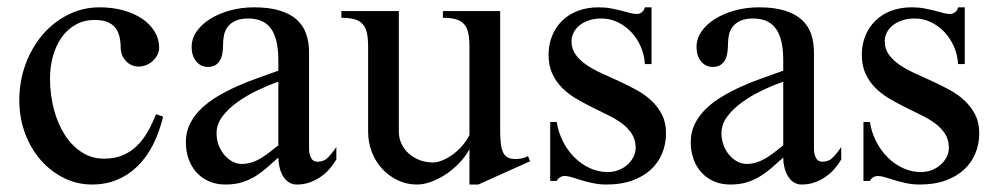

<svg xmlns="http://www.w3.org/2000/svg" viewBox="-20 -489 2702 519"><path d="M229 9.8Q188 9.8 152.3 -8.1Q116.7 -25.9 89.8 -56.6Q63 -87.4 47.6 -128.9Q32.2 -170.4 32.2 -217.8Q32.2 -270 49.3 -315.9Q66.4 -361.8 95.7 -395.8Q125 -429.7 164.6 -449.5Q204.1 -469.2 249 -469.2Q284.2 -469.2 313.7 -460.9Q343.3 -452.6 364.7 -438Q386.2 -423.3 398.2 -403.3Q410.2 -383.3 410.2 -359.9Q410.2 -349.6 405.3 -340.3Q400.4 -331.1 392.6 -324Q384.8 -316.9 375 -313Q365.2 -309.1 355 -309.1Q343.8 -309.1 334.7 -313.5Q325.7 -317.9 319.3 -325.2Q313 -332.5 309.6 -341.6Q306.2 -350.6 306.2 -359.9Q306.2 -376 303 -389.6Q299.8 -403.3 292 -413.6Q284.2 -423.8 270.5 -429.4Q256.8 -435.1 235.8 -435.1Q207.5 -435.1 185.1 -422.6Q162.6 -410.2 147.2 -388.7Q131.8 -367.2 123.5 -338.4Q115.2 -309.6 115.2 -276.9Q115.2 -232.9 125.7 -193.4Q136.2 -153.8 155.3 -124.3Q174.3 -94.7 201.2 -77.4Q228 -60.1 261.2 -60.1Q290.5 -60.1 312.5 -69.6Q334.5 -79.1 351.1 -95.7Q367.7 -112.3 379.9 -134Q392.1 -155.8 401.9 -180.2L420.9 -173.8Q410.6 -130.4 392.8 -96.2Q375 -62 350.6 -38.6Q326.2 -15.1 295.7 -2.7Q265.1 9.8 229 9.8Z M815.4 -86.9Q815.4 -72.8 820.8 -62.3Q826.2 -51.8 838.4 -51.8Q855.5 -51.8 866.9 -63.5Q878.4 -75.2 889.2 -91.8V-58.1Q881.3 -44.4 870.6 -32.2Q859.9 -20 846.4 -10.7Q833 -1.5 816.9 4.2Q800.8 9.8 782.2 9.8Q769 9.8 759.5 2.9Q750 -3.9 744.1 -14.4Q738.3 -24.9 735.4 -37.8Q732.4 -50.8 732.4 -63Q717.8 -50.3 703.6 -37.6Q689.5 -24.9 672.9 -14.2Q656.2 -3.4 636 3.2Q615.7 9.8 589.4 9.8Q564.5 9.8 544.7 1Q524.9 -7.8 511 -23.2Q497.1 -38.6 489.7 -59.6Q482.4 -80.6 482.4 -105Q482.4 -131.8 493.4 -154.1Q504.4 -176.3 523.2 -194.6Q542 -212.9 566.9 -227.8Q591.8 -242.7 619.4 -255.1Q647 -267.6 676 -277.8Q705.1 -288.1 732.4 -297.9V-326.2Q732.4 -357.4 726.8 -379.2Q721.2 -400.9 710.7 -414.1Q700.2 -427.2 685.1 -433.1Q669.9 -439 651.4 -439Q630.4 -439 616.9 -432.9Q603.5 -426.8 595.9 -417Q588.4 -407.2 585.7 -394.8Q583 -382.3 583 -369.1Q583 -356.9 581.3 -345.9Q579.6 -335 575 -326.4Q570.3 -317.9 562.3 -313Q554.2 -308.1 542 -308.1Q522.5 -308.1 510.3 -323.2Q498 -338.4 498 -361.8Q498 -384.8 511.7 -404.3Q525.4 -423.8 548.6 -438.2Q571.8 -452.6 602.3 -460.9Q632.8 -469.2 667 -469.2Q708 -469.2 736.3 -460.4Q764.6 -451.7 782.2 -435.8Q799.8 -419.9 807.6 -397.5Q815.4 -375 815.4 -347.2ZM732.4 -268.1Q705.6 -258.8 676.3 -244.9Q647 -231 622.3 -213.4Q597.7 -195.8 581.5 -174.6Q565.4 -153.3 565.4 -128.9Q565.4 -111.8 571 -96.9Q576.7 -82 586.2 -70.6Q595.7 -59.1 607.9 -52.5Q620.1 -45.9 633.3 -45.9Q647 -45.9 659.7 -49.8Q672.4 -53.7 684.3 -60.8Q696.3 -67.9 708 -76.9Q719.7 -85.9 732.4 -96.2Z M1058.1 -459V-132.8Q1058.1 -115.7 1065.2 -100.6Q1072.3 -85.4 1084.7 -74.2Q1097.2 -63 1114 -56.4Q1130.9 -49.8 1149.9 -49.8Q1162.1 -49.8 1176.3 -55.7Q1190.4 -61.5 1204.1 -71.5Q1217.8 -81.5 1229.5 -95Q1241.2 -108.4 1249 -124V-361.8Q1249 -384.3 1245.8 -399.4Q1242.7 -414.6 1234.4 -423.8Q1226.1 -433.1 1212.2 -437Q1198.2 -440.9 1177.2 -440.9V-459H1332V-136.2Q1332 -114.3 1334 -99.4Q1335.9 -84.5 1340.8 -75.4Q1345.7 -66.4 1353.8 -62.7Q1361.8 -59.1 1374 -59.1Q1381.3 -59.1 1390.1 -60.8Q1398.9 -62.5 1407.2 -66.9L1413.1 -53.2L1272.9 9.8H1249V-85.9Q1238.3 -65.9 1221.7 -48.6Q1205.1 -31.2 1185.8 -18.3Q1166.5 -5.4 1146 2.2Q1125.5 9.8 1106.9 9.8Q1079.6 9.8 1055.7 -1.5Q1031.7 -12.7 1013.7 -32Q995.6 -51.3 985.4 -77.4Q975.1 -103.5 975.1 -132.8V-361.8Q975.1 -384.3 971.9 -399.4Q968.8 -414.6 960.4 -423.8Q952.1 -433.1 938.2 -437Q924.3 -440.9 902.8 -440.9V-459Z M1467.3 -159.2H1484.9Q1489.3 -130.9 1502 -106.2Q1514.6 -81.5 1533.2 -63.2Q1551.8 -44.9 1574.7 -34.4Q1597.7 -23.9 1622.1 -23.9Q1638.2 -23.9 1652.1 -29.3Q1666 -34.7 1676.3 -43.9Q1686.5 -53.2 1692.4 -64.9Q1698.2 -76.7 1698.2 -89.8Q1698.2 -110.8 1688.2 -126.7Q1678.2 -142.6 1661.6 -155Q1645 -167.5 1623.8 -177.7Q1602.5 -188 1580.6 -199Q1558.6 -210 1537.4 -222.4Q1516.1 -234.9 1499.5 -251.5Q1482.9 -268.1 1472.9 -289.8Q1462.9 -311.5 1462.9 -340.8Q1462.9 -368.7 1472.4 -392.1Q1481.9 -415.5 1499.5 -432.9Q1517.1 -450.2 1542 -459.7Q1566.9 -469.2 1598.1 -469.2Q1616.7 -469.2 1631.8 -466.3Q1647 -463.4 1659.4 -460.2Q1671.9 -457 1682.4 -454.1Q1692.9 -451.2 1702.1 -451.2Q1709 -451.2 1715.3 -456.3Q1721.7 -461.4 1723.1 -469.2H1741.2V-315.9H1723.1Q1721.7 -341.3 1711.7 -363.8Q1701.7 -386.2 1685.8 -402.8Q1669.9 -419.4 1649.4 -429.2Q1628.9 -439 1606 -439Q1587.4 -439 1572.5 -434.1Q1557.6 -429.2 1547.1 -420.9Q1536.6 -412.6 1530.8 -401.4Q1524.9 -390.1 1524.9 -377.9Q1524.9 -356.9 1535.9 -341.6Q1546.9 -326.2 1564.7 -314Q1582.5 -301.8 1605.5 -291.3Q1628.4 -280.8 1652.6 -269.8Q1676.8 -258.8 1699.7 -246.3Q1722.7 -233.9 1740.5 -217.3Q1758.3 -200.7 1769.3 -179.2Q1780.3 -157.7 1780.3 -128.9Q1780.3 -99.6 1769.8 -74.2Q1759.3 -48.8 1739 -30.3Q1718.8 -11.7 1689 -1Q1659.2 9.8 1620.1 9.8Q1599.6 9.8 1582.8 6.1Q1565.9 2.4 1552.2 -1.7Q1538.6 -5.9 1527.1 -9.5Q1515.6 -13.2 1505.9 -13.2Q1499 -13.2 1493.2 -9.3Q1487.3 -5.4 1484.9 0H1467.3Z M2180.2 -86.9Q2180.2 -72.8 2185.5 -62.3Q2190.9 -51.8 2203.1 -51.8Q2220.2 -51.8 2231.7 -63.5Q2243.2 -75.2 2253.9 -91.8V-58.1Q2246.1 -44.4 2235.4 -32.2Q2224.6 -20 2211.2 -10.7Q2197.8 -1.5 2181.6 4.2Q2165.5 9.8 2147 9.8Q2133.8 9.8 2124.3 2.9Q2114.7 -3.9 2108.9 -14.4Q2103 -24.9 2100.1 -37.8Q2097.2 -50.8 2097.2 -63Q2082.5 -50.3 2068.4 -37.6Q2054.2 -24.9 2037.6 -14.2Q2021 -3.4 2000.7 3.2Q1980.5 9.8 1954.1 9.8Q1929.2 9.8 1909.4 1Q1889.6 -7.8 1875.7 -23.2Q1861.8 -38.6 1854.5 -59.6Q1847.2 -80.6 1847.2 -105Q1847.2 -131.8 1858.2 -154.1Q1869.1 -176.3 1887.9 -194.6Q1906.7 -212.9 1931.6 -227.8Q1956.5 -242.7 1984.1 -255.1Q2011.7 -267.6 2040.8 -277.8Q2069.8 -288.1 2097.2 -297.9V-326.2Q2097.2 -357.4 2091.6 -379.2Q2085.9 -400.9 2075.4 -414.1Q2064.9 -427.2 2049.8 -433.1Q2034.7 -439 2016.1 -439Q1995.1 -439 1981.7 -432.9Q1968.3 -426.8 1960.7 -417Q1953.1 -407.2 1950.4 -394.8Q1947.8 -382.3 1947.8 -369.1Q1947.8 -356.9 1946 -345.9Q1944.3 -335 1939.7 -326.4Q1935.1 -317.9 1927 -313Q1918.9 -308.1 1906.7 -308.1Q1887.2 -308.1 1875 -323.2Q1862.8 -338.4 1862.8 -361.8Q1862.8 -384.8 1876.5 -404.3Q1890.1 -423.8 1913.3 -438.2Q1936.5 -452.6 1967 -460.9Q1997.6 -469.2 2031.7 -469.2Q2072.8 -469.2 2101.1 -460.4Q2129.4 -451.7 2147 -435.8Q2164.6 -419.9 2172.4 -397.5Q2180.2 -375 2180.2 -347.2ZM2097.2 -268.1Q2070.3 -258.8 2041 -244.9Q2011.7 -231 1987.1 -213.4Q1962.4 -195.8 1946.3 -174.6Q1930.2 -153.3 1930.2 -128.9Q1930.2 -111.8 1935.8 -96.9Q1941.4 -82 1950.9 -70.6Q1960.4 -59.1 1972.7 -52.5Q1984.9 -45.9 1998 -45.9Q2011.7 -45.9 2024.4 -49.8Q2037.1 -53.7 2049.1 -60.8Q2061 -67.9 2072.8 -76.9Q2084.5 -85.9 2097.2 -96.2Z M2314 -159.2H2331.5Q2335.9 -130.9 2348.6 -106.2Q2361.3 -81.5 2379.9 -63.2Q2398.4 -44.9 2421.4 -34.4Q2444.3 -23.9 2468.8 -23.9Q2484.9 -23.9 2498.8 -29.3Q2512.7 -34.7 2522.9 -43.9Q2533.2 -53.2 2539.1 -64.9Q2544.9 -76.7 2544.9 -89.8Q2544.9 -110.8 2534.9 -126.7Q2524.9 -142.6 2508.3 -155Q2491.7 -167.5 2470.5 -177.7Q2449.2 -188 2427.2 -199Q2405.3 -210 2384 -222.4Q2362.8 -234.9 2346.2 -251.5Q2329.6 -268.1 2319.6 -289.8Q2309.6 -311.5 2309.6 -340.8Q2309.6 -368.7 2319.1 -392.1Q2328.6 -415.5 2346.2 -432.9Q2363.8 -450.2 2388.7 -459.7Q2413.6 -469.2 2444.8 -469.2Q2463.4 -469.2 2478.5 -466.3Q2493.7 -463.4 2506.1 -460.2Q2518.6 -457 2529.1 -454.1Q2539.6 -451.2 2548.8 -451.2Q2555.7 -451.2 2562 -456.3Q2568.4 -461.4 2569.8 -469.2H2587.9V-315.9H2569.8Q2568.4 -341.3 2558.3 -363.8Q2548.3 -386.2 2532.5 -402.8Q2516.6 -419.4 2496.1 -429.2Q2475.6 -439 2452.6 -439Q2434.1 -439 2419.2 -434.1Q2404.3 -429.2 2393.8 -420.9Q2383.3 -412.6 2377.4 -401.4Q2371.6 -390.1 2371.6 -377.9Q2371.6 -356.9 2382.6 -341.6Q2393.6 -326.2 2411.4 -314Q2429.2 -301.8 2452.1 -291.3Q2475.1 -280.8 2499.3 -269.8Q2523.4 -258.8 2546.4 -246.3Q2569.3 -233.9 2587.2 -217.3Q2605 -200.7 2616 -179.2Q2627 -157.7 2627 -128.9Q2627 -99.6 2616.5 -74.2Q2606 -48.8 2585.7 -30.3Q2565.4 -11.7 2535.6 -1Q2505.9 9.8 2466.8 9.8Q2446.3 9.8 2429.4 6.1Q2412.6 2.4 2398.9 -1.7Q2385.3 -5.9 2373.8 -9.5Q2362.3 -13.2 2352.5 -13.2Q2345.7 -13.2 2339.8 -9.3Q2334 -5.4 2331.5 0H2314Z"/></svg>

Font: YBG Bobotsari
Style: Regular
Weight: 400
Designer: R.S. Wihananto
Foundry: R.S. Wihananto
Version: Version 2.0.1